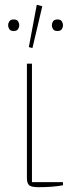

<svg xmlns="http://www.w3.org/2000/svg" viewBox="-20 -771 310 799"><path d="M113 -506V-13H242V0Q222 4 195 6Q168 8 141 8Q111 8 101.5 0Q92 -8 92 -31V-506ZM37 -642Q24 -642 19 -649.5Q14 -657 14 -665V-667Q14 -675 19 -682.5Q24 -690 37 -690Q50 -690 55 -682.5Q60 -675 60 -667V-665Q60 -657 55 -649.5Q50 -642 37 -642ZM219 -642Q206 -642 201 -649.5Q196 -657 196 -665V-667Q196 -675 201 -682.5Q206 -690 219 -690Q232 -690 237 -682.5Q242 -675 242 -667V-665Q242 -657 237 -649.5Q232 -642 219 -642ZM100 -575 133 -751 156 -745 115 -571Z"/></svg>

Font: IBM Plex Serif Thin
Style: Regular
Weight: 100
Designer: Mike Abbink, Paul van der Laan, Pieter van Rosmalen
Foundry: Bold Monday
Version: Version 3.001